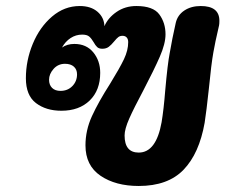

<svg xmlns="http://www.w3.org/2000/svg" viewBox="-20 -616 765 638"><path d="M709 -547Q709 -537 708 -532Q694 -472 689 -442Q682 -403 674 -321Q666 -246 660 -208Q642 -106 590 -52Q538 2 441 2Q364 2 314 -32Q264 -66 264 -133Q264 -183 285.5 -230Q307 -277 346 -338Q378 -390 392 -419.5Q406 -449 406 -476Q406 -486 401 -491.5Q396 -497 387 -497Q379 -497 373.5 -493Q368 -489 359 -478Q350 -467 341.5 -460.5Q333 -454 320 -454Q309 -454 303 -459.5Q297 -465 291 -476Q284 -488 276.5 -494.5Q269 -501 253 -501Q232 -501 214.5 -489.5Q197 -478 186 -458Q203 -470 227 -470Q267 -470 290 -442Q313 -414 313 -374Q313 -316 278 -282Q243 -248 184 -248Q133 -248 99.5 -273.5Q66 -299 66 -356Q66 -415 89 -470.5Q112 -526 153 -561Q194 -596 245 -596Q282 -596 304 -577Q326 -558 327 -529Q339 -557 367.5 -576.5Q396 -596 433 -596Q489 -596 509.5 -568Q530 -540 530 -502Q530 -471 511 -427.5Q492 -384 456 -315Q425 -257 409.5 -222Q394 -187 394 -166Q394 -109 441 -109Q499 -109 517 -210Q524 -252 529 -315Q537 -405 544 -440Q552 -487 564 -540Q570 -566 592.5 -581Q615 -596 647 -596Q709 -596 709 -547ZM196 -404Q173 -404 158 -387Q143 -370 143 -351Q143 -334 153 -324Q163 -314 181 -314Q205 -314 220.5 -330Q236 -346 236 -369Q236 -385 225.5 -394.5Q215 -404 196 -404Z"/></svg>

Font: Mali
Style: Bold Italic
Weight: 700
Italic angle: -10°
Version: Version 1.000; ttfautohint (v1.6)